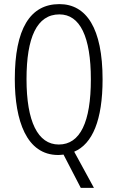

<svg xmlns="http://www.w3.org/2000/svg" viewBox="-20 -744 571 934"><path d="M479 -358C479 -607 400 -724 269 -724C126 -724 52 -603 52 -359C52 -157 109 10 263 10C271 10 280 9 289 8L373 170H437L341 -6C430 -44 479 -160 479 -358ZM109 -359C109 -561 159 -674 269 -674C369 -674 422 -566 422 -358C422 -150 370 -41 266 -41C164 -41 109 -153 109 -359Z"/></svg>

Font: Noto Sans Gujarati ExtraCondensed Light
Style: Regular
Weight: 300
Width: 2
Designer: Jelle Bosma - Monotype Design Team, Universal Thirst
Foundry: Monotype Imaging Inc.
Version: Version 2.106